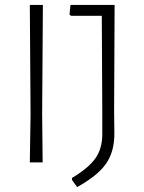

<svg xmlns="http://www.w3.org/2000/svg" viewBox="-20 -659 585 779"><path d="M154 -639 151 -197 153 0H101L104 -194L101 -639ZM445 -639 443 -212 444 -116Q444 -43 410 5.5Q376 54 293 100L272 71V63Q339 23 367 -16.5Q395 -56 395 -115V-206L393 -595H268L262 -600L266 -639Z"/></svg>

Font: Alegreya Sans SC Light
Style: Regular
Weight: 300
Designer: Juan Pablo del Peral
Foundry: Huerta Tipografica
Version: Version 2.007